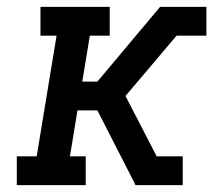

<svg xmlns="http://www.w3.org/2000/svg" viewBox="-20 -540 640 560"><path d="M29 0V-84H87L145 -436H98V-520H300V-436H242L220 -302H264L447 -520H582V-436H495L346 -260L437 -84H513V0H375L372 -7L264 -218H206L184 -84H230V0Z"/></svg>

Font: Iosevka Etoile Medium Oblique
Style: Regular
Weight: 500
Italic angle: -9°
Designer: Belleve Invis
Foundry: Belleve Invis
Version: Version 15.5.2; ttfautohint (v1.8.4)